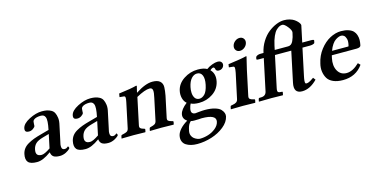

<svg xmlns="http://www.w3.org/2000/svg" viewBox="-86 -1134 3579 1821"><g transform="rotate(-15 1703.5 -223.0)"><path d="M291 -47.9Q211.9 10.3 153.8 9.8Q89.8 9.8 67.4 -16.1Q44.9 -42 56.2 -95.2Q62.5 -124 79.1 -146Q95.7 -168 124.3 -184.3Q152.8 -200.7 183.6 -212.2Q214.4 -223.6 260.3 -235.8L336.4 -256.8Q346.2 -303.2 347.9 -333.5Q349.6 -363.8 343 -379.2Q336.4 -394.5 325.9 -400.1Q315.4 -405.8 298.3 -405.8Q279.3 -405.8 262.2 -401.9Q245.1 -397.9 233.6 -389.9Q222.2 -381.8 219.7 -371.1Q217.3 -359.9 217.5 -346.4Q217.8 -333 216.8 -328.1Q214.4 -316.4 195.3 -303.2Q176.3 -290 156.7 -290Q130.9 -290 122.6 -300.5Q114.3 -311 118.7 -332Q127.9 -375 194.8 -409.4Q261.7 -443.8 320.3 -443.8Q347.2 -443.8 368.2 -439.7Q389.2 -435.5 409.4 -424.6Q429.7 -413.6 439.7 -394Q449.7 -374.5 454.1 -344.2Q458.5 -314 447.8 -271L417 -126Q406.7 -91.3 409.7 -66.7Q412.6 -42 439 -42Q453.1 -42 462.9 -50Q472.7 -58.1 473.1 -58.1Q476.1 -58.1 479.7 -50.5Q483.4 -43 481.9 -38.1Q481.4 -36.1 476.3 -31Q471.2 -25.9 461.2 -18.8Q451.2 -11.7 439 -5.4Q426.8 1 410.6 5.4Q394.5 9.8 378.9 9.8Q335.4 9.8 315.9 -4.2Q296.4 -18.1 293 -47.9ZM300.3 -85 328.6 -219.2 268.1 -202.1Q215.8 -187.5 193.6 -165.8Q171.4 -144 164.6 -109.9Q150.9 -44.9 213.4 -44.9Q241.7 -44.9 300.3 -85Z M766.6 -47.9Q687.5 10.3 629.4 9.8Q565.4 9.8 543 -16.1Q520.5 -42 531.7 -95.2Q538.1 -124 554.7 -146Q571.3 -168 599.9 -184.3Q628.4 -200.7 659.2 -212.2Q689.9 -223.6 735.8 -235.8L812 -256.8Q821.8 -303.2 823.5 -333.5Q825.2 -363.8 818.6 -379.2Q812 -394.5 801.5 -400.1Q791 -405.8 773.9 -405.8Q754.9 -405.8 737.8 -401.9Q720.7 -397.9 709.2 -389.9Q697.8 -381.8 695.3 -371.1Q692.9 -359.9 693.1 -346.4Q693.4 -333 692.4 -328.1Q689.9 -316.4 670.9 -303.2Q651.9 -290 632.3 -290Q606.4 -290 598.1 -300.5Q589.8 -311 594.2 -332Q603.5 -375 670.4 -409.4Q737.3 -443.8 795.9 -443.8Q822.8 -443.8 843.8 -439.7Q864.7 -435.5 885 -424.6Q905.3 -413.6 915.3 -394Q925.3 -374.5 929.7 -344.2Q934.1 -314 923.3 -271L892.6 -126Q882.3 -91.3 885.3 -66.7Q888.2 -42 914.6 -42Q928.7 -42 938.5 -50Q948.2 -58.1 948.7 -58.1Q951.7 -58.1 955.3 -50.5Q959 -43 957.5 -38.1Q957 -36.1 951.9 -31Q946.8 -25.9 936.8 -18.8Q926.8 -11.7 914.6 -5.4Q902.3 1 886.2 5.4Q870.1 9.8 854.5 9.8Q811 9.8 791.5 -4.2Q772 -18.1 768.6 -47.9ZM775.9 -85 804.2 -219.2 743.7 -202.1Q691.4 -187.5 669.2 -165.8Q647 -144 640.1 -109.9Q626.5 -44.9 689 -44.9Q717.3 -44.9 775.9 -85Z M1240.2 -380.9Q1335.9 -443.8 1404.8 -443.8Q1455.6 -443.8 1479.2 -422.4Q1502.9 -400.9 1502 -365.2Q1501 -329.6 1492.2 -283.2L1448.2 -76.2Q1444.3 -56.6 1453.9 -48.6Q1463.4 -40.5 1488.3 -34.2L1496.1 -32.2Q1503.4 -30.3 1502 -22.9L1497.1 0L1494.6 2Q1415 0 1376 0L1263.7 2L1262.2 0L1267.1 -22.9Q1268.6 -29.8 1276.9 -32.2L1281.2 -33.2Q1308.6 -39.6 1321.3 -48.1Q1334 -56.6 1338.4 -76.2L1383.8 -290Q1396 -340.8 1392.1 -364.5Q1388.2 -388.2 1362.8 -388.2Q1316.9 -388.2 1231.4 -340.8L1175.3 -76.2Q1171.4 -57.1 1180.9 -48.1Q1190.4 -39.1 1214.4 -33.2L1217.8 -32.2Q1225.1 -30.3 1224.1 -22.9L1219.2 0L1216.8 2Q1141.1 0 1102.1 0L985.8 2L984.4 0L989.3 -22.9Q990.7 -30.3 999 -32.2L1008.3 -34.2Q1036.1 -40 1048.6 -48.1Q1061 -56.2 1065.4 -76.2L1117.2 -320.8Q1120.1 -335.4 1121.6 -345.9Q1123 -356.4 1122.6 -362.8Q1122.1 -369.1 1120.1 -372.6Q1118.2 -376 1115.2 -377.4Q1112.3 -378.9 1107.9 -378.9L1067.4 -382.8L1072.8 -417Q1198.2 -432.6 1247.1 -446.8Q1252 -445.8 1253.4 -443.8L1238.3 -380.9Z M1886.7 -284.2Q1898.9 -342.8 1884.5 -376Q1870.1 -409.2 1834 -409.2Q1803.2 -409.2 1778.3 -381.6Q1753.4 -354 1742.2 -300.8Q1739.3 -287.6 1738 -273.7Q1736.8 -259.8 1737.5 -244.9Q1738.3 -230 1742.2 -217.3Q1746.1 -204.6 1752.7 -194.3Q1759.3 -184.1 1770.5 -178Q1781.7 -171.9 1796.9 -171.9Q1823.2 -171.9 1848.1 -196Q1873 -220.2 1886.7 -284.2ZM1693.8 15.1Q1670.9 15.1 1661.6 11.2Q1654.3 17.6 1648.4 25.4Q1642.6 33.2 1638.7 40.5Q1634.8 47.9 1631.3 58.1Q1627.9 68.4 1626.2 75.9Q1624.5 83.5 1621.6 96.2Q1616.2 121.1 1624 141.4Q1631.8 161.6 1646.7 172.9Q1661.6 184.1 1676.8 189.9Q1691.9 195.8 1703.6 195.8Q1743.2 195.8 1783.9 183.3Q1824.7 170.9 1858.2 143.6Q1891.6 116.2 1898.9 81.1Q1913.6 12.2 1767.6 12.2Q1762.7 12.2 1736.3 14.2Q1720.7 15.1 1693.8 15.1ZM2042.5 -382.8Q2014.6 -382.8 2011.7 -412.1Q2006.3 -423.3 1999.5 -423.8Q1984.9 -423.8 1966.3 -405.8Q2010.7 -361.3 1995.1 -287.1Q1980 -216.8 1919.2 -175.8Q1858.4 -134.8 1783.7 -134.8Q1731.9 -134.8 1703.6 -149.9Q1693.8 -134.3 1686.5 -101.1Q1684.1 -85.9 1685.8 -75.9Q1687.5 -65.9 1693.6 -60.1Q1699.7 -54.2 1706.5 -51.5Q1713.4 -48.8 1720.7 -48.8Q1721.7 -48.8 1757.6 -52.5Q1793.5 -56.2 1815.9 -56.2Q1873.5 -56.2 1913.6 -44.4Q1953.6 -32.7 1970.5 -14.4Q1987.3 3.9 1993.2 21.2Q1999 38.6 1995.6 55.2Q1984.4 107.9 1931.4 150.6Q1878.4 193.4 1807.9 215.6Q1737.3 237.8 1666.5 237.8Q1634.3 237.8 1606.7 231.2Q1579.1 224.6 1557.4 210.7Q1535.6 196.8 1526.1 172.4Q1516.6 147.9 1523.4 116.2Q1529.8 86.9 1557.4 55.9Q1585 24.9 1629.4 -1Q1587.4 -30.3 1596.9 -74.2Q1606.4 -118.2 1668.5 -166.5Q1645 -185.5 1635.7 -220.2Q1626.5 -254.9 1634.3 -292Q1648.4 -359.4 1711.9 -401.6Q1775.4 -443.8 1850.6 -443.8Q1910.2 -443.8 1940.4 -424.8Q1965.3 -443.4 1997.1 -455.1Q2028.8 -466.8 2050.3 -466.8Q2076.7 -466.8 2087.6 -453.1Q2098.6 -439.5 2095.2 -422.9Q2091.3 -404.8 2077.1 -393.8Q2063 -382.8 2042.5 -382.8Z M2301.3 -321.3 2249.5 -77.1Q2245.1 -57.6 2254.6 -48.3Q2264.2 -39.1 2287.1 -34.2L2296.9 -32.2Q2304.7 -30.3 2302.7 -22.9L2297.9 0L2295.4 2Q2214.8 0 2175.8 0L2058.6 2L2057.1 0L2062 -22.9Q2063.5 -30.8 2070.8 -32.2L2083 -34.2Q2108.4 -38.1 2121.8 -47.6Q2135.3 -57.1 2139.2 -77.1L2191.4 -320.8Q2198.7 -358.4 2196.3 -370.4Q2193.8 -382.3 2182.6 -382.8L2142.1 -387.2L2146.5 -417Q2284.7 -435.5 2324.2 -446.8Q2331.1 -446.8 2330.6 -443.8Q2312 -371.1 2301.3 -321.3ZM2246.8 -528.8Q2232.9 -546.4 2238.3 -571Q2243.7 -595.7 2264.9 -613.3Q2286.1 -630.9 2311 -630.9Q2335.9 -630.9 2349.9 -613.3Q2363.8 -595.7 2358.4 -571Q2353 -546.4 2331.8 -528.8Q2310.5 -511.2 2285.6 -511.2Q2260.7 -511.2 2246.8 -528.8Z M2909.2 -595.2 2875 -434.1H2961.9Q2991.7 -434.1 2989.7 -423.8L2985.4 -403.8Q2983.4 -395.5 2968.3 -391.4Q2953.1 -387.2 2937 -387.2H2864.7L2808.6 -123Q2802.7 -95.2 2801.5 -79.1Q2800.3 -63 2803 -56.4Q2805.7 -49.8 2812 -49.8Q2822.8 -49.8 2831.8 -52.5Q2840.8 -55.2 2854 -62.7Q2867.2 -70.3 2887.7 -85L2905.8 -62Q2834 12.2 2755.9 12.2Q2669.9 12.2 2691.9 -89.8L2754.9 -387.2H2594.7L2529.3 -79.1Q2522.9 -50.3 2531.2 -41.7Q2539.6 -33.2 2568.8 -33.2Q2576.7 -33.2 2574.7 -23.9L2569.8 -1L2567.4 1Q2494.6 -1 2456.1 -1L2334.5 1L2333 -1L2337.9 -23.9Q2339.8 -32.7 2347.7 -33.2H2361.8Q2409.7 -33.2 2418.9 -76.2L2484.9 -387.2H2439Q2422.4 -387.2 2417.5 -389.4Q2412.6 -391.6 2414.1 -397L2417 -411.1Q2418 -416 2422.6 -420.7Q2427.2 -425.3 2438.7 -429.7Q2450.2 -434.1 2465.8 -434.1H2494.6Q2507.3 -493.2 2537.8 -542.2Q2568.4 -591.3 2606.7 -621.3Q2645 -651.4 2685.3 -667.7Q2725.6 -684.1 2762.2 -684.1Q2792 -684.1 2818.1 -676.3Q2844.2 -668.5 2860.8 -657Q2877.4 -645.5 2889.2 -632.8Q2900.9 -620.1 2905.5 -610.1Q2910.2 -600.1 2909.2 -595.2ZM2810.5 -549.8Q2814.9 -571.3 2784.9 -608.6Q2754.9 -646 2734.9 -646Q2720.7 -646 2706.5 -639.4Q2692.4 -632.8 2674.8 -616.2Q2657.2 -599.6 2640.9 -563Q2624.5 -526.4 2613.3 -474.1L2605 -434.1H2736.8Q2753.4 -434.1 2765.9 -443.6Q2778.3 -453.1 2786.9 -471.9Q2795.4 -490.7 2800.3 -507.3Q2805.2 -523.9 2810.5 -549.8Z M3127.9 -285.2H3288.1Q3290.5 -287.1 3292.5 -295.9Q3301.8 -335.4 3294.4 -359.1Q3287.1 -382.8 3274.7 -392.3Q3262.2 -401.9 3247.1 -401.9Q3236.8 -401.9 3224.1 -397.5Q3211.4 -393.1 3193.6 -382.1Q3175.8 -371.1 3158.2 -345.9Q3140.6 -320.8 3127.9 -285.2ZM3334 -108.9 3354.5 -87.9Q3285.2 10.3 3157.2 9.8Q3102.1 9.8 3063.7 -7.1Q3025.4 -23.9 3007.8 -52.7Q2990.2 -81.5 2984.6 -119.1Q2979 -156.7 2989.7 -198.2Q3005.4 -271.5 3049.8 -328.9Q3094.2 -386.2 3148.7 -415Q3203.1 -443.8 3256.8 -443.8Q3299.3 -443.8 3329.8 -433.3Q3360.4 -422.9 3376.5 -406Q3392.6 -389.2 3400.1 -365.2Q3407.7 -341.3 3407.2 -317.4Q3406.7 -293.5 3400.9 -266.1Q3396.5 -245.1 3357.4 -245.1H3114.7Q3111.8 -231.4 3108.9 -219.2Q3093.3 -145.5 3121.6 -95.7Q3149.9 -45.9 3208.5 -45.9Q3268.6 -45.9 3334 -108.9Z"/></g></svg>

Font: Linux Libertine Slanted
Style: Semibold Slanted
Weight: 600
Designer: Philipp H. Poll
Foundry: Philipp H. Poll
Version: Version 5.1.1